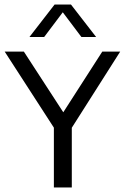

<svg xmlns="http://www.w3.org/2000/svg" viewBox="-34 -821 546 841"><path d="M202 0V-294L219 -235.5L-13.5 -595H70.5L255 -311H231.5L414 -595H492.5L264 -235.5L280.5 -293.5V0ZM95 -659 205 -801H277L387 -659H322.5L234 -776.5H248L159.5 -659Z"/></svg>

Font: Encode Sans SC SemiCondensed
Style: Regular
Weight: 400
Width: 4
Designer: Multiple Designers
Foundry: Impallari Type
Version: Version 3.002